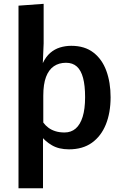

<svg xmlns="http://www.w3.org/2000/svg" viewBox="-20 -782 656 1018"><path d="M78.1 216.3V-226.6H208V216.3ZM345.7 9.8Q292 9.8 255.4 -11.7Q218.8 -33.2 198.7 -61L193.8 0H78.1V-752L211.4 -761.7V-551.8L207 -447.3Q223.1 -481.4 246.3 -501.5Q269.5 -521.5 298.1 -530.3Q326.7 -539.1 357.9 -539.1Q429.2 -539.1 475.3 -503.4Q521.5 -467.8 543.9 -406.2Q566.4 -344.7 566.4 -266.6Q566.4 -184.6 541.3 -122.3Q516.1 -60.1 467.3 -25.1Q418.5 9.8 345.7 9.8ZM322.3 -79.6Q356.9 -79.6 381.1 -100.3Q405.3 -121.1 418.2 -162.6Q431.2 -204.1 431.2 -266.6Q431.2 -328.6 420.4 -368.9Q409.7 -409.2 387.5 -429.2Q365.2 -449.2 330.1 -449.2Q292.5 -449.2 265.4 -430.7Q238.3 -412.1 223.9 -373.8Q209.5 -335.4 209.5 -274.4V-132.3Q221.2 -116.2 237.1 -104.5Q252.9 -92.8 274.2 -86.2Q295.4 -79.6 322.3 -79.6Z"/></svg>

Font: Comme SemiBold
Style: Regular
Weight: 600
Version: Version 1.000;gftools[0.9.27]